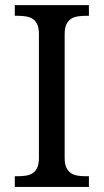

<svg xmlns="http://www.w3.org/2000/svg" viewBox="-20 -734 407 754"><path d="M38.1 0V-42H50.8Q67.9 -42 82.8 -44.4Q97.7 -46.9 108.9 -54.4Q120.1 -62 126.5 -76.2Q132.8 -90.3 132.8 -113.8V-600.1Q132.8 -623.5 126.5 -637.7Q120.1 -651.9 108.9 -659.4Q97.7 -667 82.8 -669.4Q67.9 -671.9 50.8 -671.9H38.1V-713.9H329.1V-671.9H315.9Q299.3 -671.9 284.2 -669.4Q269 -667 258.1 -659.4Q247.1 -651.9 240.5 -637.7Q233.9 -623.5 233.9 -600.1V-113.8Q233.9 -90.3 240.5 -76.2Q247.1 -62 258.1 -54.4Q269 -46.9 284.2 -44.4Q299.3 -42 315.9 -42H329.1V0Z"/></svg>

Font: Sahl Naskh
Style: Regular
Weight: 400
Designer: Pascal Zoghbi
Version: Version 1.001